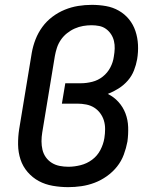

<svg xmlns="http://www.w3.org/2000/svg" viewBox="-20 -763 640 791"><path d="M261 8Q229 8 197.5 2.5Q166 -3 140 -17Q114 -31 94 -54Q74 -77 64.5 -106Q55 -135 54.5 -167Q54 -199 59 -231L111 -546Q116 -574 126.5 -601Q137 -628 154.5 -652Q172 -676 196 -694Q220 -712 247 -723Q274 -734 302 -738.5Q330 -743 358 -743Q388 -743 416.5 -738Q445 -733 469.5 -719Q494 -705 511.5 -683.5Q529 -662 538 -635Q547 -608 548.5 -578.5Q550 -549 545 -519Q541 -496 532 -473Q523 -450 506.5 -431Q490 -412 468.5 -398.5Q447 -385 424 -376Q449 -364 468 -343Q487 -322 497 -295.5Q507 -269 508 -239.5Q509 -210 505 -180Q500 -153 490 -126Q480 -99 462 -76.5Q444 -54 420 -37Q396 -20 369.5 -10Q343 0 315.5 4Q288 8 261 8ZM262 -76Q286 -76 312 -82.5Q338 -89 359.5 -105Q381 -121 393.5 -145Q406 -169 410 -194Q413 -213 413 -231.5Q413 -250 408 -266.5Q403 -283 392.5 -297Q382 -311 367.5 -320Q353 -329 335 -332.5Q317 -336 299 -336H235L249 -420H313Q336 -420 360 -426Q384 -432 403.5 -447.5Q423 -463 434.5 -485Q446 -507 449 -530Q452 -547 452.5 -563Q453 -579 449.5 -594Q446 -609 437.5 -622Q429 -635 416.5 -644Q404 -653 388.5 -656Q373 -659 357 -659Q340 -659 322.5 -656Q305 -653 288 -645.5Q271 -638 256 -626Q241 -614 230.5 -598.5Q220 -583 214.5 -566Q209 -549 206 -532L154 -217Q151 -199 151 -181Q151 -163 155 -146Q159 -129 169 -115Q179 -101 193.5 -92Q208 -83 225.5 -79.5Q243 -76 262 -76Z"/></svg>

Font: Iosevka Custom Medium Oblique
Style: Regular
Weight: 500
Italic angle: -9°
Designer: Belleve Invis
Foundry: Belleve Invis
Version: Version 27.0.1